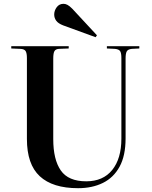

<svg xmlns="http://www.w3.org/2000/svg" viewBox="-20 -972 794 1006"><path d="M389 14Q256 14 188.5 -48.5Q121 -111 121 -244V-668Q121 -693 114.5 -704Q108 -715 87 -716L39 -718V-730H340V-718L289 -716Q272 -715 265.5 -704.5Q259 -694 259 -665V-243Q259 -136 298.5 -79Q338 -22 432 -22Q520 -22 568 -81.5Q616 -141 616 -246V-668Q616 -694 609.5 -704Q603 -714 582 -716L540 -718V-730H710V-718L671 -716Q651 -714 644.5 -703.5Q638 -693 638 -665V-247Q638 -156 606.5 -98.5Q575 -41 519 -13.5Q463 14 389 14ZM481 -777 311 -839Q285 -849 274.5 -863.5Q264 -878 264 -896Q264 -916 277 -934Q290 -952 313 -952Q323 -952 333.5 -946.5Q344 -941 358 -927L488 -787Z"/></svg>

Font: Literata 72pt SemiBold
Style: Regular
Weight: 600
Designer: Latin by Veronika Burian and Jose Scaglione. Greek by Irene Vlachou. Cyrillic by Vera Evstafieva.
Foundry: TypeTogether
Version: Version 3.002